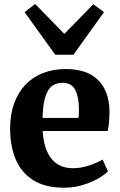

<svg xmlns="http://www.w3.org/2000/svg" viewBox="-20 -908 588 940"><path d="M294.5 11Q201 11 142.5 -26Q84 -63 56.8 -128.2Q29.5 -193.5 29.5 -278Q29.5 -347 49 -401.2Q68.5 -455.5 104.2 -493Q140 -530.5 190 -550.2Q240 -570 301.5 -570Q405.5 -570 459.5 -516.8Q513.5 -463.5 516 -367.5Q516 -334 513.8 -309.5Q511.5 -285 507.5 -266.5H189Q191.5 -223 202 -189.2Q212.5 -155.5 231 -132Q249.5 -108.5 276 -96.5Q302.5 -84.5 337.5 -84.5Q378 -84.5 418.5 -98.5Q459 -112.5 482 -127L508.5 -69.5Q493 -52.5 460.2 -33.8Q427.5 -15 384.2 -2Q341 11 294.5 11ZM188.5 -330.5H364.5Q365 -341 365.8 -351.5Q366.5 -362 366.5 -372.5Q366.5 -431.5 348.8 -467Q331 -502.5 286 -502.5Q265.5 -502.5 248.2 -495Q231 -487.5 218 -468.8Q205 -450 197.2 -416.5Q189.5 -383 188.5 -330.5ZM250.5 -640 100.5 -848.5 152 -888.5 295 -742 437 -887.5 489 -848.5 339.5 -640Z"/></svg>

Font: Merriweather ExtraBold
Style: Regular
Weight: 800
Version: Version 2.100